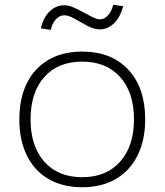

<svg xmlns="http://www.w3.org/2000/svg" viewBox="-20 -772 690 804"><path d="M324 12Q242 12 183 -22.5Q124 -57 92.5 -121Q61 -185 61 -272Q61 -360 92.5 -423.5Q124 -487 183 -521.5Q242 -556 324 -556Q447 -556 517.5 -480Q588 -404 588 -272Q588 -185 556 -121Q524 -57 465 -22.5Q406 12 324 12ZM324 -30Q425 -30 483 -95Q541 -160 541 -272Q541 -385 483 -449.5Q425 -514 324 -514Q223 -514 165.5 -449.5Q108 -385 108 -272Q108 -160 165.5 -95Q223 -30 324 -30ZM193 -647 151 -653Q162 -700 188.5 -725Q215 -750 249 -750Q267 -750 287.5 -741Q308 -732 329 -720.5Q350 -709 368 -700Q386 -691 398 -691Q417 -691 432.5 -708Q448 -725 454 -752L496 -746Q483 -699 457 -674Q431 -649 398 -649Q373 -649 345.5 -664Q318 -679 292.5 -693.5Q267 -708 249 -708Q230 -708 214 -691Q198 -674 193 -647Z"/></svg>

Font: Azeret Mono Thin Thin
Style: Regular
Weight: 250
Version: Version 1.002